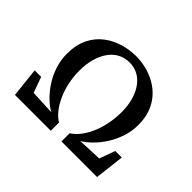

<svg xmlns="http://www.w3.org/2000/svg" viewBox="-152 -1015 1277 1277"><g transform="rotate(45 487.0 -376.0)"><path d="M100 0 77.5 -208H138.5L178 -97.5L352 -89.5Q319 -107.5 283.8 -141.2Q248.5 -175 218.2 -220.8Q188 -266.5 169.2 -321.8Q150.5 -377 150.5 -439Q151 -524 181 -583.8Q211 -643.5 260.5 -680.8Q310 -718 369.5 -735.2Q429 -752.5 488 -752.5Q535.5 -752.5 583.2 -740.8Q631 -729 674 -705Q717 -681 750.2 -644Q783.5 -607 802.8 -556.2Q822 -505.5 822 -440.5Q822 -379 803.5 -324Q785 -269 755.5 -223.2Q726 -177.5 691.5 -143.5Q657 -109.5 624 -90L795.5 -97.5L835.5 -208H897L872.5 0H537.5V-77Q569 -96.5 595.5 -130.5Q622 -164.5 641.5 -209.8Q661 -255 672 -309.2Q683 -363.5 683 -423.5Q683 -476.5 670.5 -524.8Q658 -573 633.2 -610.8Q608.5 -648.5 571.8 -670.2Q535 -692 487.5 -692Q438.5 -692 401.2 -670.5Q364 -649 339 -611Q314 -573 301.2 -524Q288.5 -475 288.5 -419.5Q288.5 -360 300.2 -306Q312 -252 332.8 -206.8Q353.5 -161.5 380.2 -128.2Q407 -95 437 -77V0Z"/></g></svg>

Font: Merriweather 36pt
Style: Bold
Weight: 700
Designer: Eben Sorkin
Foundry: Eben Sorkin
Version: Version 2.100